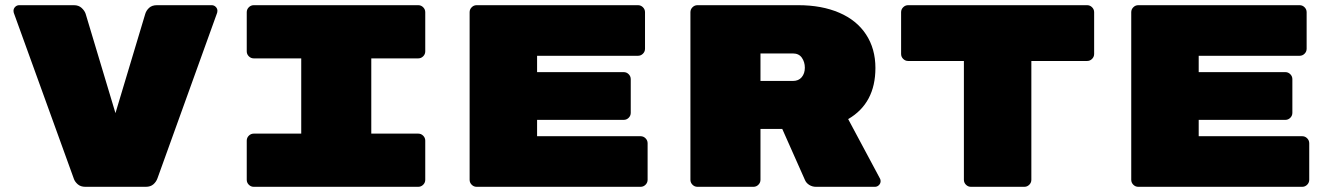

<svg xmlns="http://www.w3.org/2000/svg" viewBox="-20 -720 5140 740"><path d="M818 -678 817 -671 587 -33Q582 -19 571 -9.5Q560 0 542 0H309Q291 0 280 -9.5Q269 -19 265 -30L33 -671L32 -678Q32 -687 38.5 -693.5Q45 -700 54 -700H265Q283 -700 294.5 -689.5Q306 -679 310 -667L425 -284L540 -667Q544 -680 555 -690Q566 -700 585 -700H796Q805 -700 811.5 -693.5Q818 -687 818 -678Z M1411 -205H1592Q1603 -205 1611 -197Q1619 -189 1619 -178V-27Q1619 -16 1611 -8Q1603 0 1592 0H958Q947 0 939 -8Q931 -16 931 -27V-178Q931 -189 939 -197Q947 -205 958 -205H1141V-495H958Q947 -495 939 -503Q931 -511 931 -522V-673Q931 -684 939 -692Q947 -700 958 -700H1592Q1603 -700 1611 -692Q1619 -684 1619 -673V-522Q1619 -511 1611 -503Q1603 -495 1592 -495H1411Z M2476 -168V-27Q2476 -16 2468 -8Q2460 0 2449 0H1817Q1806 0 1798 -8Q1790 -16 1790 -27V-673Q1790 -684 1798 -692Q1806 -700 1817 -700H2439Q2450 -700 2458 -692Q2466 -684 2466 -673V-532Q2466 -521 2458 -513Q2450 -505 2439 -505H2050V-442H2384Q2395 -442 2403 -434Q2411 -426 2411 -415V-285Q2411 -274 2403 -266Q2395 -258 2384 -258H2050V-195H2449Q2460 -195 2468 -187Q2476 -179 2476 -168Z M3374 -22Q3374 -13 3367.5 -6.5Q3361 0 3352 0H3125Q3111 0 3099.5 -7Q3088 -14 3083 -25L2995 -223H2911V-27Q2911 -16 2903 -8Q2895 0 2884 0H2668Q2657 0 2649 -8Q2641 -16 2641 -27V-673Q2641 -684 2649 -692Q2657 -700 2668 -700H3057Q3147 -700 3214.5 -671Q3282 -642 3318 -587Q3354 -532 3354 -458Q3354 -322 3249 -261L3372 -31Q3374 -27 3374 -22ZM3036 -408Q3058 -408 3070 -422.5Q3082 -437 3082 -459Q3082 -481 3070.5 -497.5Q3059 -514 3036 -514H2911V-408Z M4197 -673V-512Q4197 -501 4189 -493Q4181 -485 4170 -485H3955V-27Q3955 -16 3947 -8Q3939 0 3928 0H3722Q3711 0 3703 -8Q3695 -16 3695 -27V-485H3480Q3469 -485 3461 -493Q3453 -501 3453 -512V-673Q3453 -684 3461 -692Q3469 -700 3480 -700H4170Q4181 -700 4189 -692Q4197 -684 4197 -673Z M5026 -168V-27Q5026 -16 5018 -8Q5010 0 4999 0H4367Q4356 0 4348 -8Q4340 -16 4340 -27V-673Q4340 -684 4348 -692Q4356 -700 4367 -700H4989Q5000 -700 5008 -692Q5016 -684 5016 -673V-532Q5016 -521 5008 -513Q5000 -505 4989 -505H4600V-442H4934Q4945 -442 4953 -434Q4961 -426 4961 -415V-285Q4961 -274 4953 -266Q4945 -258 4934 -258H4600V-195H4999Q5010 -195 5018 -187Q5026 -179 5026 -168Z"/></svg>

Font: Rubik Mono One
Style: Regular
Weight: 400
Designer: Hubert and Fischer with Elvire Volk Leonovitch (Cyrillic Expansion: Cyreal)
Foundry: Hubert and Fischer with Elvire Volk Leonovitch
Version: Version 2.000